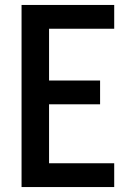

<svg xmlns="http://www.w3.org/2000/svg" viewBox="-20 -755 540 775"><path d="M67 0V-735H441V-639H178V-430H384V-334H178V-96H441V0Z"/></svg>

Font: Zed Mono
Style: Bold
Weight: 700
Monospace: yes
Designer: Belleve Invis
Foundry: Belleve Invis
Version: Version 1.0.0; ttfautohint (v1.8.4)